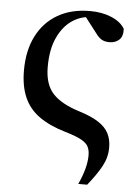

<svg xmlns="http://www.w3.org/2000/svg" viewBox="-55 -595 624 866"><g transform="rotate(5 257.5 -161.5)"><path d="M332.4 229.5Q350.1 190.8 358.7 158.1Q367.4 125.5 367.4 97.5Q367.4 74.3 359.4 58.2Q351.4 42.1 327.1 28.6Q302.8 15 253.5 0.8Q180.6 -20.9 134.3 -54Q88 -87.1 65.9 -137.6Q43.7 -188.1 43.7 -259.6Q43.7 -349.9 77.1 -415.4Q110.4 -480.9 171.8 -516.4Q233.2 -551.9 318.1 -551.9Q372.4 -551.9 414.8 -534.1Q457.2 -516.4 475.8 -485.2Q477.8 -451 460.3 -435.3Q442.7 -419.5 417.2 -419.5Q394.5 -419.5 380.1 -428.3Q365.7 -437.1 352.2 -456.7L290 -537.2L377.3 -518.6Q360.8 -521.4 348.9 -522.9Q336.9 -524.5 324.3 -524.5Q278.3 -524.5 238.3 -497.2Q198.2 -470 173.7 -416.7Q149.1 -363.5 149.1 -284.4Q149.1 -205.9 187.4 -164.2Q225.6 -122.6 308.1 -97Q363.7 -79.8 396.1 -58.7Q428.6 -37.6 442.8 -10.1Q457 17.3 457 55Q457 98.5 435.2 138.8Q413.4 179.1 372.6 229.5Z"/></g></svg>

Font: Noto Serif KR ExtraLight
Style: Regular
Weight: 200
Designer: Ryoko NISHIZUKA 西塚涼子 (kana & ideographs); Frank Grießhammer (Latin, Greek & Cyrillic); Wenlong ZHANG 张文龙 (bopomofo); San
Foundry: Adobe
Version: Version 2.002-H1;hotconv 1.1.0;makeotfexe 2.6.0